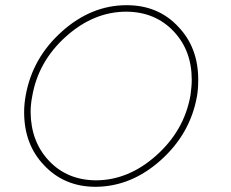

<svg xmlns="http://www.w3.org/2000/svg" viewBox="-20 -719 890 740"><path d="M468 -699Q590 -699 667 -616Q744 -536 744 -412Q744 -374 739 -347Q713 -203 599.5 -101.5Q486 0 349 1Q228 1 150 -82Q73 -162 73 -287Q73 -318 79 -351Q105 -496 218.5 -597.5Q332 -699 468 -699ZM714 -351Q719 -386 719 -412Q719 -525 648.5 -599Q578 -673 468 -674H467Q341 -674 234 -578Q127 -482 104 -347Q98 -316 98 -287Q99 -173 169 -99Q239 -25 349 -24Q475 -24 582.5 -120Q690 -216 714 -351Z"/></svg>

Font: Quicksand
Style: Light Italic
Weight: 300
Italic angle: -12°
Designer: Andrew Paglinawan
Foundry: Andrew Paglinawan
Version: 1.002